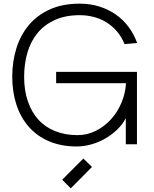

<svg xmlns="http://www.w3.org/2000/svg" viewBox="-20 -790 842 1050"><path d="M668 -144Q650 -109 620 -80.5Q590 -52 554 -31.5Q518 -11 478 0Q438 11 400 11Q315 11 249 -17Q183 -45 138 -96Q93 -147 70 -217Q47 -287 47 -371Q47 -453 69.5 -525.5Q92 -598 137.5 -652.5Q183 -707 252.5 -738.5Q322 -770 416 -770Q472 -770 521 -755Q570 -740 610.5 -712.5Q651 -685 681.5 -645Q712 -605 730 -555L661 -549Q645 -589 619 -619Q593 -649 561 -668.5Q529 -688 492 -697.5Q455 -707 416 -707Q338 -707 280.5 -681Q223 -655 185.5 -609.5Q148 -564 130 -502.5Q112 -441 112 -370Q112 -295 132.5 -235.5Q153 -176 190.5 -135Q228 -94 282.5 -72.5Q337 -51 404 -51Q457 -51 504 -74.5Q551 -98 586.5 -137Q622 -176 644 -227.5Q666 -279 669 -335H287V-397H729V-1H668ZM367 240 320 193 436 77 483 123Z"/></svg>

Font: Milkman
Style: Regular
Weight: 300
Designer: Giulia Boggio / Martin Desinde
Version: Version 1.000